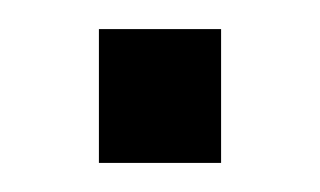

<svg xmlns="http://www.w3.org/2000/svg" viewBox="-20 -365 220 132"><path d="M48 -253V-345H132V-253Z"/></svg>

Font: Saira ExtraCondensed Medium
Style: Regular
Weight: 500
Width: 2
Designer: Hector Gatti with collaboration of the Omnibus-Type team
Foundry: Omnibus-Type
Version: Version 1.101